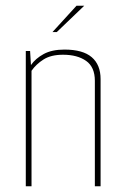

<svg xmlns="http://www.w3.org/2000/svg" viewBox="-20 -650 435 670"><path d="M70 -472H85L88 -423Q104 -446 132.5 -461.5Q161 -477 205 -477Q269 -477 300 -450.5Q331 -424 331 -374V0H311V-368Q311 -416 280.5 -437.5Q250 -459 200 -459Q158 -459 132 -442.5Q106 -426 90 -403V0H70ZM163 -538 247 -630H274L178 -538Z"/></svg>

Font: Smooch Sans Thin Thin
Style: Regular
Weight: 250
Version: Version 1.010